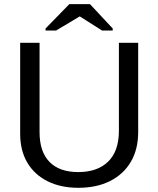

<svg xmlns="http://www.w3.org/2000/svg" viewBox="-20 -894 762 924"><path d="M356.9 9.8Q272.5 9.8 209.5 -21.5Q146.5 -52.7 111.8 -110.8Q77.1 -168.9 77.1 -250V-688H170.4V-257.8Q170.4 -163.6 218.3 -114.7Q266.1 -65.9 356.4 -65.9Q449.2 -65.9 500.7 -116.5Q552.2 -167 552.2 -264.2V-688H645V-258.8Q645 -175.3 609.6 -115.2Q574.2 -55.2 509.5 -22.7Q444.8 9.8 356.9 9.8ZM199.2 -747.1V-756.8L313.5 -874H413.1L522.5 -756.8V-747.1H471.2L364.3 -814.9H363.3L250 -747.1Z"/></svg>

Font: Arimo Nerd Font
Style: Regular
Weight: 400
Designer: Steve Matteson
Foundry: Monotype Imaging Inc.
Version: Version 1.33;Nerd Fonts 3.2.1